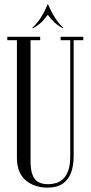

<svg xmlns="http://www.w3.org/2000/svg" viewBox="-20 -871 424 898"><path d="M59.1 -683H14.1V-699H167.9V-683H122.9V-118.2Q122.9 -76.8 132.2 -52.8Q141.5 -28.9 160.2 -19.1Q178.9 -9.4 205.1 -9.4Q223.5 -9.4 242.1 -14.9Q260.6 -20.5 275.7 -34.6Q290.8 -48.8 299.6 -74.2Q308.5 -99.8 308.5 -139.2V-683H263.5V-699H369.5V-683H324.5V-139.6Q324.5 -96.1 312.2 -63.1Q300 -30.1 273.1 -11.8Q246.2 6.6 201 6.6Q175 6.6 149.5 -1Q124 -8.6 103.6 -24.8Q83.1 -40.9 71.1 -67.5Q59.1 -94.1 59.1 -132.5ZM134 -739 130.1 -739.4Q154.2 -762.6 169.8 -786.9Q185.4 -811.2 193.5 -829.6Q201.6 -847.9 202.6 -850.9H204.6L205.2 -804Q203.2 -800.4 184.6 -778.3Q166 -756.2 134 -739ZM273.2 -739Q241.9 -756.2 222.9 -778.3Q204 -800.4 202 -804L202.6 -850.9H204.6Q206.2 -847.9 214.4 -829.6Q222.5 -811.2 238.1 -786.9Q253.6 -762.6 277.1 -739.4Z"/></svg>

Font: Emberly Black
Style: Regular
Weight: 900
Designer: Rajesh Rajput
Foundry: Rajesh Rajput
Version: Version 1.000